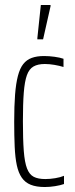

<svg xmlns="http://www.w3.org/2000/svg" viewBox="-20 -743 301 771"><path d="M160 8Q126 8 103.5 -1Q81 -10 67.5 -29.5Q54 -49 47.5 -79.5Q41 -110 39 -153.5Q37 -197 37 -254Q37 -318 40.5 -363Q44 -408 52 -438.5Q60 -469 73.5 -486Q87 -503 107.5 -510.5Q128 -518 157 -518Q177 -518 199 -515Q221 -512 235 -507V-474Q219 -479 198.5 -482.5Q178 -486 160 -486Q132 -486 114.5 -476Q97 -466 88 -441Q79 -416 75.5 -371Q72 -326 72 -256Q72 -183 75.5 -137Q79 -91 88.5 -66.5Q98 -42 115.5 -33Q133 -24 162 -24Q181 -24 202 -27.5Q223 -31 237 -37V-4Q223 1 201.5 4.5Q180 8 160 8ZM130 -585V-590L144 -723H183V-718L153 -585Z"/></svg>

Font: Saira UltraCondensed Thin
Style: Regular
Weight: 250
Width: 1
Designer: Hector Gatti with collaboration of the Omnibus-Type team
Foundry: Omnibus-Type
Version: Version 1.101